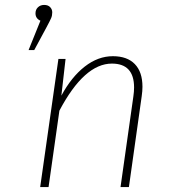

<svg xmlns="http://www.w3.org/2000/svg" viewBox="-20 -759 688 779"><path d="M192 -709Q192 -696 187.5 -685.5Q183 -675 168 -647L119 -556H96L144 -675Q124 -684 124 -705Q124 -720 134 -729.5Q144 -739 159 -739Q175 -739 183.5 -730Q192 -721 192 -709ZM558 -407Q558 -390 555 -369L503 0H469L521 -367Q524 -387 524 -404Q524 -501 434 -501Q322 -501 221 -310L177 0H143L217 -520H246L229 -371Q270 -447 324 -489Q378 -531 438 -531Q496 -531 527 -499Q558 -467 558 -407Z"/></svg>

Font: FiraGO UltraLight
Style: Italic
Weight: 200
Italic angle: -8°
Designer: bBox Type GmbH
Foundry: bBox Type GmbH
Version: Version 1.001